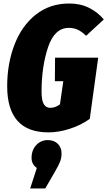

<svg xmlns="http://www.w3.org/2000/svg" viewBox="-20 -736 612 1095"><path d="M572 -625 471 -532Q446 -556 423.5 -566.5Q401 -577 372 -577Q291 -577 254 -466.5Q217 -356 217 -213Q217 -164 229.5 -142.5Q242 -121 267 -121Q295 -121 322 -141L341 -273H293L294 -407H540L492 -58Q440 -21 376.5 -1Q313 19 257 19Q21 19 21 -244Q21 -373 62.5 -481Q104 -589 184 -652.5Q264 -716 375 -716Q439 -716 488.5 -691Q538 -666 572 -625ZM331 139Q331 164 323 185Q315 206 294 242L238 339H152L190 222Q160 201 160 165Q160 120 186.5 91.5Q213 63 253 63Q288 63 309.5 84Q331 105 331 139Z"/></svg>

Font: Fira Sans Extra Condensed Black
Style: Italic
Weight: 900
Width: 3
Italic angle: -8°
Designer: Carrois Corporate & Edenspiekermann AG
Foundry: Carrois Corporate GbR & Edenspiekermann AG
Version: Version 4.203